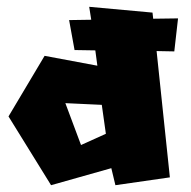

<svg xmlns="http://www.w3.org/2000/svg" viewBox="-20 -555 562 564"><path d="M218 -129 172 -252 279 -247 291 -162ZM183 -496 199 -408 260 -407 266 -362 111 -391 5 -213 130 -11 307 -61 319 -11 479 -34 440 -405 492 -404 503 -501 430 -500 428 -518 242 -535 248 -497Z"/></svg>

Font: Super Mario
Style: Regular
Weight: 400
Version: Version 1.0